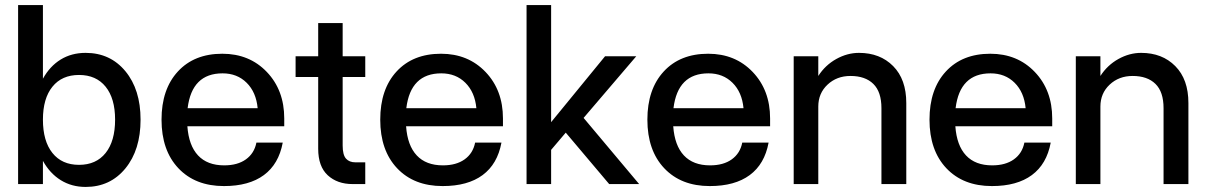

<svg xmlns="http://www.w3.org/2000/svg" viewBox="-20 -720 4718 751"><path d="M50.8 -700.2H147.9V-412.1Q174.8 -460.9 217.3 -487.1Q259.8 -513.2 314.9 -513.2Q411.1 -513.2 470.5 -441.4Q529.8 -369.6 529.8 -252Q529.8 -133.8 470.5 -61.3Q411.1 11.2 314.9 11.2Q260.3 11.2 217.5 -15.4Q174.8 -42 147.9 -90.8V0H50.8ZM430.2 -252Q430.2 -335 393.1 -380.9Q356 -426.8 289.1 -426.8Q222.2 -426.8 185.1 -380.9Q147.9 -335 147.9 -252Q147.9 -168 185.1 -121.6Q222.2 -75.2 289.1 -75.2Q356 -75.2 393.1 -121.6Q430.2 -168 430.2 -252Z M611.8 -252Q611.8 -371.1 675.8 -440.4Q739.7 -509.8 849.6 -509.8Q955.6 -509.8 1023.7 -438.5Q1091.8 -367.2 1091.8 -256.8V-226.1H712.9Q718.3 -150.9 754.6 -112.1Q791 -73.2 856.9 -73.2Q909.2 -73.2 941.9 -96.7Q974.6 -120.1 982.9 -162.1H1085.9Q1070.3 -78.1 1012.2 -35.2Q954.1 7.8 856 7.8Q743.7 7.8 677.7 -62Q611.8 -131.8 611.8 -252ZM850.6 -433.1Q730.5 -433.1 713.9 -296.9H987.8Q981.9 -359.4 944.8 -396.2Q907.7 -433.1 850.6 -433.1Z M1408.7 -85V0H1359.4Q1299.3 0 1262 -34.4Q1224.6 -68.8 1224.6 -138.2V-418.9H1136.2V-500H1224.6V-629.9H1320.3V-500H1408.7V-418.9H1320.3V-150.9Q1320.3 -114.3 1333.3 -99.6Q1346.2 -85 1370.6 -85Z M1467.3 -252Q1467.3 -371.1 1531.2 -440.4Q1595.2 -509.8 1705.1 -509.8Q1811 -509.8 1879.2 -438.5Q1947.3 -367.2 1947.3 -256.8V-226.1H1568.4Q1573.7 -150.9 1610.1 -112.1Q1646.5 -73.2 1712.4 -73.2Q1764.6 -73.2 1797.4 -96.7Q1830.1 -120.1 1838.4 -162.1H1941.4Q1925.8 -78.1 1867.7 -35.2Q1809.6 7.8 1711.4 7.8Q1599.1 7.8 1533.2 -62Q1467.3 -131.8 1467.3 -252ZM1706.1 -433.1Q1585.9 -433.1 1569.3 -296.9H1843.3Q1837.4 -359.4 1800.3 -396.2Q1763.2 -433.1 1706.1 -433.1Z M2346.7 -500H2468.8L2262.7 -258.8L2480 0H2362.8L2192.9 -201.2L2135.7 -133.8V0H2039.6V-700.2H2135.7V-242.2Z M2512.2 -252Q2512.2 -371.1 2576.2 -440.4Q2640.1 -509.8 2750 -509.8Q2856 -509.8 2924.1 -438.5Q2992.2 -367.2 2992.2 -256.8V-226.1H2613.3Q2618.7 -150.9 2655 -112.1Q2691.4 -73.2 2757.3 -73.2Q2809.6 -73.2 2842.3 -96.7Q2875 -120.1 2883.3 -162.1H2986.3Q2970.7 -78.1 2912.6 -35.2Q2854.5 7.8 2756.3 7.8Q2644 7.8 2578.1 -62Q2512.2 -131.8 2512.2 -252ZM2751 -433.1Q2630.9 -433.1 2614.3 -296.9H2888.2Q2882.3 -359.4 2845.2 -396.2Q2808.1 -433.1 2751 -433.1Z M3427.7 -296.9Q3427.7 -360.8 3396 -391.8Q3364.3 -422.9 3306.6 -422.9Q3252.9 -422.9 3216.8 -388.9Q3180.7 -355 3180.7 -303.2V0H3084.5V-500H3180.7V-422.9Q3208 -465.3 3251.2 -489.3Q3294.4 -513.2 3339.8 -513.2Q3422.4 -513.2 3473.6 -461.4Q3524.9 -409.7 3524.9 -316.9V0H3427.7Z M3615.7 -252Q3615.7 -371.1 3679.7 -440.4Q3743.7 -509.8 3853.5 -509.8Q3959.5 -509.8 4027.6 -438.5Q4095.7 -367.2 4095.7 -256.8V-226.1H3716.8Q3722.2 -150.9 3758.5 -112.1Q3794.9 -73.2 3860.8 -73.2Q3913.1 -73.2 3945.8 -96.7Q3978.5 -120.1 3986.8 -162.1H4089.8Q4074.2 -78.1 4016.1 -35.2Q3958 7.8 3859.9 7.8Q3747.6 7.8 3681.6 -62Q3615.7 -131.8 3615.7 -252ZM3854.5 -433.1Q3734.4 -433.1 3717.8 -296.9H3991.7Q3985.8 -359.4 3948.7 -396.2Q3911.6 -433.1 3854.5 -433.1Z M4531.2 -296.9Q4531.2 -360.8 4499.5 -391.8Q4467.8 -422.9 4410.2 -422.9Q4356.4 -422.9 4320.3 -388.9Q4284.2 -355 4284.2 -303.2V0H4188V-500H4284.2V-422.9Q4311.5 -465.3 4354.7 -489.3Q4397.9 -513.2 4443.4 -513.2Q4525.9 -513.2 4577.1 -461.4Q4628.4 -409.7 4628.4 -316.9V0H4531.2Z"/></svg>

Font: Overused Grotesk Medium
Style: Regular
Weight: 500
Version: Version 0.002